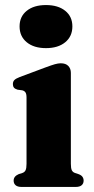

<svg xmlns="http://www.w3.org/2000/svg" viewBox="-20 -740 374 760"><path d="M260.5 -451.5V-91.5Q260.5 -74 264.2 -66.2Q268 -58.5 276.5 -55.5L291.5 -50.5Q302 -46.5 306.5 -40Q311 -33.5 311 -25Q311 -13.5 303.2 -6.8Q295.5 0 279 0H66Q49.5 0 41.8 -6.8Q34 -13.5 34 -25Q34 -33.5 38.8 -39.8Q43.5 -46 53.5 -50.5L69 -55.5Q77.5 -58.5 81.2 -66.2Q85 -74 85 -91.5V-354Q85 -368 80.8 -374.2Q76.5 -380.5 68 -382.5L49.5 -385Q39.5 -388 35.2 -393.2Q31 -398.5 31 -407Q31 -417 36.8 -423Q42.5 -429 58 -435L161 -473.5Q184 -482 197.2 -485.8Q210.5 -489.5 220.5 -489.5Q240.5 -489.5 250.5 -478.8Q260.5 -468 260.5 -451.5ZM162 -549.5Q114 -549.5 85.8 -572.8Q57.5 -596 57.5 -635.5Q57.5 -674.5 85.8 -697.2Q114 -720 162 -720Q210 -720 238.2 -697.2Q266.5 -674.5 266.5 -635.5Q266.5 -596 238.2 -572.8Q210 -549.5 162 -549.5Z"/></svg>

Font: Fraunces
Style: Bold
Weight: 700
Version: Version 1.000;[b76b70a41]